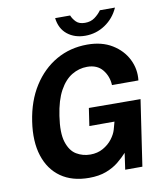

<svg xmlns="http://www.w3.org/2000/svg" viewBox="-98 -993 939 1084"><g transform="rotate(-10 372.0 -451.0)"><path d="M325 10Q228.5 10 164 -35.2Q99.5 -80.5 72.8 -163.5Q46 -246.5 63 -359.5Q80 -474.5 133.2 -558.2Q186.5 -642 266.2 -687.5Q346 -733 444 -733Q527.5 -733 586 -697.2Q644.5 -661.5 673 -604.5Q701.5 -547.5 694 -483.5H542.5Q540 -535 509.5 -572.2Q479 -609.5 421.5 -609.5Q375 -609.5 333.8 -584.8Q292.5 -560 262.8 -506Q233 -452 220 -363.5Q205.5 -268 222.5 -214.8Q239.5 -161.5 275.5 -140Q311.5 -118.5 355 -118.5Q396 -118.5 428 -136.5Q460 -154.5 480.5 -181.2Q501 -208 508.5 -234L520.5 -278H376.5L391.5 -379L687.5 -377.5L631.5 0H533L546.5 -94.5Q524.5 -70 494.8 -45.8Q465 -21.5 423.5 -5.8Q382 10 325 10ZM443.5 -784Q382.5 -784 341 -817Q299.5 -850 292 -911.5H378Q386.5 -890.5 403.8 -873.2Q421 -856 454.5 -856Q487 -856 510 -872.8Q533 -889.5 548.5 -911.5H635Q609 -853 557.5 -818.5Q506 -784 443.5 -784Z"/></g></svg>

Font: Public Sans
Style: Bold Italic
Weight: 700
Italic angle: -8°
Designer: The Public Sans project authors (U.S. Web Design System). Libre Franklin designed by Pablo Impallari and Rodrigo Fuenzal
Version: Version 1.008; ttfautohint (v1.8.1) -l 8 -r 50 -G 200 -x 14 